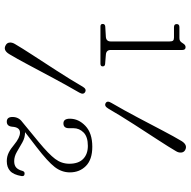

<svg xmlns="http://www.w3.org/2000/svg" viewBox="-18 -737 774 778"><g transform="rotate(90 369.0 -348.0)"><path d="M90 -666Q77.5 -666 77.5 -677Q77.5 -688 90 -688H134Q142 -688 146.5 -691.2Q151 -694.5 156.5 -703.5Q162.5 -713 171 -713Q182.5 -713 182.5 -700V-409.5Q182.5 -391.5 201.5 -390L238.5 -387Q249 -386.5 249 -377Q249 -368 238 -368H87.5Q77 -368 77 -377Q77 -386.5 87.5 -387.5L129.5 -390Q148 -391.5 148 -410V-647.5Q148 -658.5 144.5 -662.2Q141 -666 132 -666ZM419.5 -399Q409.5 -382.5 398 -389Q386.5 -395.5 397 -412.5Q427.5 -465 456 -519Q484.5 -573 509 -619.8Q533.5 -666.5 552 -697.5Q568 -722.5 588.5 -711Q597.5 -705.5 598.2 -695Q599 -684.5 592.5 -674Q576.5 -646.5 547.5 -602Q518.5 -557.5 484.5 -504.8Q450.5 -452 419.5 -399ZM331.5 -296.5Q341 -312.5 353 -306Q365 -299 355 -282Q325.5 -231 296.5 -177Q267.5 -123 242.5 -75.8Q217.5 -28.5 199 2Q183 28 162.5 15.5Q153.5 10.5 152.5 0.2Q151.5 -10 158 -21Q174 -48.5 203.5 -93.8Q233 -139 267.2 -192Q301.5 -245 331.5 -296.5ZM454 -11.5Q454 -36.5 474 -51L555.5 -118Q604.5 -158.5 624 -184.5Q643.5 -210.5 643.5 -242Q643.5 -279 624 -298Q604.5 -317 571 -317Q534.5 -317 517 -299.8Q499.5 -282.5 499.5 -259V-240.5Q499.5 -218 480 -218Q461 -218 461 -244Q461 -279.5 490.2 -307.2Q519.5 -335 574.5 -335Q626.5 -335 652.5 -309.2Q678.5 -283.5 678.5 -244Q678.5 -211 656.8 -182.8Q635 -154.5 576.5 -109.5L515.5 -62.5H516Q538 -62.5 557.2 -51.5Q576.5 -40.5 595.2 -29.5Q614 -18.5 633 -18.5Q650 -18.5 659 -26.8Q668 -35 672.5 -52Q675.5 -62 685 -60.5Q695 -60 693.5 -48.5Q688 -16 673 -2.2Q658 11.5 633 11.5Q614.5 11.5 598.8 3.8Q583 -4 566 -18.5Q537.5 -42 517.5 -42Q495.5 -42 493.5 -10.5Q491.5 11.5 473 11.5Q454 11.5 454 -11.5Z"/></g></svg>

Font: Fraunces 9pt S050 Thin
Style: Regular
Weight: 100
Version: Version 1.000; ttfautohint (v1.8.3)